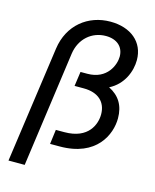

<svg xmlns="http://www.w3.org/2000/svg" viewBox="-132 -846 880 1087"><g transform="rotate(15 308.5 -302.5)"><path d="M120 -530 24 152H119L213 -525C226 -615 293 -672 375 -672C440 -672 480 -636 480 -579C480 -532 445 -438 328 -438H288L276 -353H330C415 -353 463 -308 463 -236C463 -179 430 -85 288 -85H238L227 0H283C499 0 561 -144 561 -239C561 -314 529 -365 467 -396C548 -437 579 -520 579 -585C579 -691 498 -757 379 -757C248 -757 140 -672 120 -530Z"/></g></svg>

Font: Mluvka Medium
Style: Italic
Weight: 500
Italic angle: -8°
Designer: Modified by Jiří Krblich, Original typeface by Gumpita Rahayu
Foundry: Gumpita Rahayu & Jiří Krblich
Version: Version 2.000;Glyphs 3.1.1 (3134)